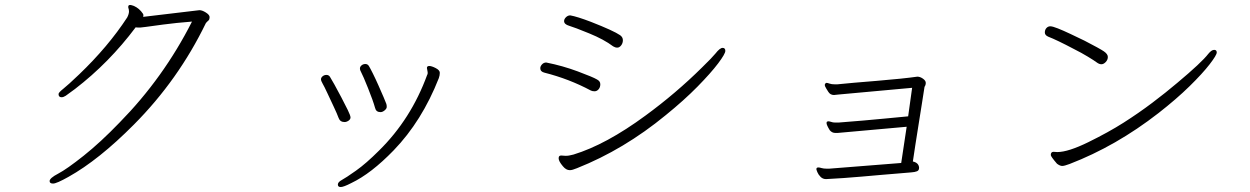

<svg xmlns="http://www.w3.org/2000/svg" viewBox="-20 -714 5040 774"><path d="M228 -322Q236 -322 245 -328Q254 -334 282 -355Q420 -461 527 -604Q530 -603 537 -603H546Q550 -603 567.5 -605.5Q585 -608 637.5 -615Q690 -622 754 -627Q639 -400 462 -220Q385 -140 317 -86Q249 -32 214.5 -14Q180 4 180 16Q180 26 194 26Q208 26 256 -1Q378 -69 520 -212Q699 -392 810 -621Q812 -624 814.5 -626Q817 -628 821 -632Q825 -636 825 -645Q825 -654 810 -663.5Q795 -673 784 -673L557 -646Q558 -648 558 -652.5Q558 -657 556 -659Q542 -680 520 -690Q509 -694 505 -694Q497 -694 497 -687V-684Q500 -675 500 -668Q500 -658 493 -644Q416 -526 299 -414Q254 -371 235 -356Q216 -341 216 -335Q216 -322 228 -322Z M1514 -262Q1522 -262 1530.5 -269Q1539 -276 1539 -283Q1539 -290 1537.5 -295Q1536 -300 1526.5 -322Q1517 -344 1505.5 -370Q1494 -396 1483 -418Q1472 -440 1467 -448Q1462 -456 1453 -456Q1444 -456 1437.5 -450.5Q1431 -445 1431 -438Q1431 -431 1437 -420.5Q1443 -410 1463.5 -359Q1484 -308 1492 -279Q1496 -262 1514 -262ZM1701 -440 1704 -423V-418Q1704 -415 1702 -412Q1637 -234 1508 -107Q1456 -55 1415 -26Q1374 3 1358 11.5Q1342 20 1342 30Q1342 40 1353.5 40Q1365 40 1396 24Q1476 -14 1567 -108Q1681 -226 1749 -399Q1753 -410 1753 -420.5Q1753 -431 1736.5 -439.5Q1720 -448 1710.5 -448Q1701 -448 1701 -440ZM1369 -222Q1377 -222 1385 -227.5Q1393 -233 1393 -240.5Q1393 -248 1382 -270.5Q1371 -293 1356 -321.5Q1341 -350 1328 -373.5Q1315 -397 1310 -404.5Q1305 -412 1296 -412Q1287 -412 1280.5 -406.5Q1274 -401 1274 -394.5Q1274 -388 1280.5 -377Q1287 -366 1300 -338Q1313 -310 1326 -282.5Q1339 -255 1345 -238.5Q1351 -222 1369 -222Z M2279 -652Q2269 -652 2261.5 -644.5Q2254 -637 2254 -629Q2254 -616 2274.5 -610Q2295 -604 2355 -579.5Q2415 -555 2452 -527Q2460 -522 2468.5 -522Q2477 -522 2484 -531Q2491 -540 2491 -552Q2491 -564 2480 -572Q2454 -590 2362 -626Q2307 -647 2279 -652ZM2258 -86Q2255 -86 2243.5 -87Q2232 -88 2232 -76Q2232 -64 2249 -44Q2262 -28 2277 -28Q2287 -28 2306 -36Q2495 -111 2664 -250Q2738 -310 2792 -365Q2846 -420 2875 -458.5Q2904 -497 2904 -509Q2904 -521 2893 -521Q2882 -521 2864 -498Q2852 -483 2810 -442Q2705 -338 2582 -248Q2423 -131 2292 -91Q2283 -89 2276.5 -87.5Q2270 -86 2263 -86ZM2182 -462Q2172 -462 2165 -454.5Q2158 -447 2158 -439Q2158 -425 2175 -421Q2274 -396 2362 -349Q2368 -346 2377 -346Q2386 -346 2393 -354Q2400 -362 2400 -374.5Q2400 -387 2386 -394Q2371 -403 2309.5 -426Q2248 -449 2182 -462Z M3311 -380Q3305 -377 3305 -371.5Q3305 -366 3311.5 -356Q3318 -346 3319 -344Q3327 -331 3342 -331L3361 -333L3657 -360L3641 -245Q3628 -244 3546.5 -236Q3465 -228 3361 -220H3348Q3341 -220 3336.5 -221Q3332 -222 3327.5 -223.5Q3323 -225 3319 -225L3315 -224Q3312 -223 3312 -218Q3312 -210 3325 -189Q3334 -178 3348 -178H3356L3635 -203L3613 -57L3322 -34H3314Q3300 -34 3292 -36.5Q3284 -39 3279 -39Q3271 -39 3271 -32Q3271 -30 3275 -20Q3279 -10 3288 -1Q3297 8 3310 8L3327 7Q3371 5 3453 -2Q3493 -6 3533 -9Q3573 -12 3605 -15Q3637 -18 3652.5 -19Q3668 -20 3676.5 -23.5Q3685 -27 3685 -37V-39Q3683 -58 3660 -63Q3664 -89 3670 -129.5Q3676 -170 3683.5 -215Q3691 -260 3697 -300Q3703 -340 3707 -364Q3712 -371 3712 -380Q3712 -389 3700.5 -397Q3689 -405 3678 -405Q3622 -397 3514 -388Q3466 -384 3423.5 -380.5Q3381 -377 3355 -374H3346Q3332 -374 3324 -377Q3316 -380 3311 -380Z M4310 -516Q4340 -501 4365.5 -485.5Q4391 -470 4401 -462.5Q4411 -455 4420 -455Q4429 -455 4437.5 -464Q4446 -473 4446 -484.5Q4446 -496 4430 -507Q4414 -518 4352 -550Q4323 -564 4294.5 -577.5Q4266 -591 4244.5 -599.5Q4223 -608 4214 -608Q4205 -608 4198.5 -601Q4192 -594 4192 -583Q4192 -572 4206 -566Q4240 -553 4310 -516ZM4227 -102Q4216 -102 4216 -89Q4216 -83 4241 -54Q4253 -45 4262 -45Q4271 -45 4292 -53Q4479 -125 4650 -258Q4723 -315 4775.5 -366.5Q4828 -418 4856.5 -455Q4885 -492 4885 -502.5Q4885 -513 4874.5 -513Q4864 -513 4851 -497Q4824 -462 4726 -380Q4680 -341 4625 -299.5Q4570 -258 4509.5 -219.5Q4449 -181 4367.5 -141Q4286 -101 4242 -101Z"/></svg>

Font: LXGW WenKai TC Light
Style: Regular
Weight: 300
Designer: LXGW / Fontworks Inc.
Foundry: LXGW / Fontworks Inc.
Version: Version 1.330